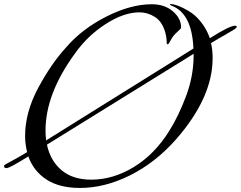

<svg xmlns="http://www.w3.org/2000/svg" viewBox="-22 -907 1190 949"><path d="M1029 -620Q1029 -424 847 -217Q746 -103 621 -40.5Q496 22 373 22Q272 22 208 -19.5Q144 -61 118 -134Q26 -76 10 -76Q-2 -76 -2 -86Q-2 -90 1 -92Q4 -94 22 -104Q34 -110 42.5 -115Q51 -120 71 -131Q91 -142 112 -155Q102 -197 102 -234Q102 -351 166 -471Q230 -591 305 -673Q383 -764 503.5 -825Q624 -886 728 -886Q792 -886 832.5 -851Q873 -816 873 -772Q873 -767 868.5 -762.5Q864 -758 855 -750Q846 -742 839 -734Q832 -726 825 -714Q818 -702 814 -695Q810 -688 807 -688Q802 -688 802 -695Q802 -720 795 -746Q780 -800 744 -823Q708 -846 667 -846Q590 -846 500 -788Q410 -730 348 -642Q203 -443 203 -262Q203 -237 206 -213L934 -667Q927 -841 826 -879Q818 -882 818 -885Q818 -887 822 -887Q844 -887 887 -865.5Q930 -844 954 -818Q996 -774 1015 -718Q1113 -780 1140 -780Q1148 -780 1148 -774Q1148 -767 1118 -751Q1105 -743 1095.5 -737.5Q1086 -732 1064.5 -720Q1043 -708 1021 -694Q1029 -659 1029 -620ZM935 -641 210 -192Q227 -112 282.5 -65.5Q338 -19 429 -19Q537 -19 639.5 -81.5Q742 -144 814 -259Q861 -334 898 -433Q935 -532 935 -633Z"/></svg>

Font: Miama Nueva
Style: Medium
Weight: 400
Italic angle: -28°
Version: Version 1.0